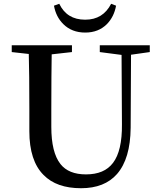

<svg xmlns="http://www.w3.org/2000/svg" viewBox="-20 -976 847 1014"><path d="M408 18C491 18 554 -7 598 -57C645 -111 669 -192 670 -301L672 -687L771 -701V-737H507V-701L622 -686L624 -320C625 -226 609 -158 577 -116C546 -75 499 -55 434 -55C373 -55 328 -73 299 -110C267 -151 251 -216 251 -306V-397C251 -528 252 -625 253 -689L360 -701V-737H42V-701L132 -691C134 -626 135 -528 135 -397V-283C135 -179 160 -102 210 -52C256 -5 322 18 408 18ZM430 -804C477 -804 515 -819 545 -849C570 -875 586 -907 593 -946L567 -956C538 -900 493 -872 430 -872C365 -872 320 -900 293 -956L265 -946C272 -907 288 -875 314 -849C344 -819 383 -804 430 -804Z"/></svg>

Font: AllPunType SemiBold
Style: Regular
Weight: 600
Version: 1.0